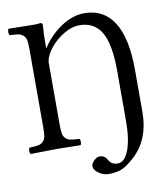

<svg xmlns="http://www.w3.org/2000/svg" viewBox="-90 -733 848 980"><g transform="rotate(-10 334.0 -243.0)"><path d="M618.2 -112.8Q618.2 35.6 525.9 116.2L511.2 128.9Q483.4 152.8 457.5 162.4Q431.6 171.9 394 171.9Q366.7 171.9 342.8 154.8Q318.8 137.7 318.8 118.2Q318.8 104.5 334 89.8Q349.1 75.2 362.8 75.2Q373.5 75.2 381.6 79.1Q389.6 83 393.1 86.7Q396.5 90.3 401.6 98.6Q406.7 106.9 408.2 108.9Q421.4 127 449.2 127Q485.4 127 506.6 70.6Q527.8 14.2 527.8 -81.1V-338.9Q527.8 -476.1 491.7 -539.1Q455.6 -602.1 376 -602.1Q340.3 -602.1 299.1 -578.4Q257.8 -554.7 227.5 -518.3Q197.3 -481.9 190.9 -446.8V-122.1Q190.9 -91.3 193.4 -75.4Q195.8 -59.6 206.1 -48.8Q216.3 -38.1 231.9 -34.9Q247.6 -31.7 277.8 -30.8Q282.2 -26.4 282.2 -14.4Q282.2 -2.4 277.8 2Q189.9 0 165 0H148.9Q116.7 0 19 2Q14.6 -2.4 14.6 -14.4Q14.6 -26.4 19 -30.8Q49.3 -31.7 64.9 -34.9Q80.6 -38.1 90.8 -48.8Q101.1 -59.6 103.5 -75.4Q106 -91.3 106 -122.1V-522.9Q106 -553.7 103.5 -569.6Q101.1 -585.4 90.8 -595.9Q80.6 -606.4 64.9 -609.6Q49.3 -612.8 19 -613.8Q14.6 -618.2 14.6 -630.4Q14.6 -642.6 19 -647Q118.7 -645 147.9 -645H161.1Q166.5 -645 182.1 -647Q194.8 -647 194.8 -637.2Q190.9 -593.3 190.9 -532.2V-514.2Q232.9 -579.6 293.2 -618.9Q353.5 -658.2 412.1 -658.2Q514.2 -658.2 566.2 -575Q618.2 -491.7 618.2 -329.1Z"/></g></svg>

Font: Common Serif
Style: Regular
Weight: 400
Designer: Philipp H. Poll, Khaled Hosny
Foundry: Stefan Peev, Context Ltd.
Version: Version 1.026